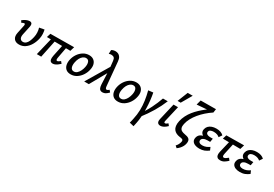

<svg xmlns="http://www.w3.org/2000/svg" viewBox="54 -1865 4655 3259"><g transform="rotate(30 2381.5 -236.0)"><path d="M205 11Q137 11 105 -32Q73 -75 88 -148L122 -310Q124 -321 123.5 -329.5Q123 -338 119 -342.5Q115 -347 106 -347Q96 -347 83.5 -342Q71 -337 59 -328L34 -364Q66 -392 103 -408.5Q140 -425 169 -425Q192 -425 204 -414.5Q216 -404 218.5 -385.5Q221 -367 216 -342L180 -174Q169 -119 186.5 -90Q204 -61 242 -61Q273 -61 297.5 -81.5Q322 -102 339 -139.5Q356 -177 367 -228Q378 -276 375 -323Q372 -370 360 -409L457 -427Q466 -390 468.5 -346.5Q471 -303 461 -254Q445 -180 409.5 -120Q374 -60 322.5 -24.5Q271 11 205 11Z M862 6Q841 6 825 -5Q809 -16 804.5 -43.5Q800 -71 809 -118L870 -410H944L891 -125Q889 -115 888.5 -102Q888 -89 892.5 -80Q897 -71 909 -71Q918 -71 932.5 -79Q947 -87 968 -104L998 -67Q975 -45 951.5 -28.5Q928 -12 906 -3Q884 6 862 6ZM552 0 651 -410H723L638 0ZM1017 -333 555 -337 579 -414 1042 -418Z M1218 11Q1162 11 1128 -16Q1094 -43 1082.5 -89Q1071 -135 1082 -192Q1095 -257 1131 -311Q1167 -365 1219.5 -397.5Q1272 -430 1333 -430Q1387 -430 1422 -404Q1457 -378 1470 -333Q1483 -288 1470 -228Q1457 -164 1421 -109.5Q1385 -55 1333 -22Q1281 11 1218 11ZM1241 -58Q1276 -58 1302.5 -81.5Q1329 -105 1347.5 -143Q1366 -181 1374 -222Q1386 -281 1371 -321Q1356 -361 1312 -361Q1281 -361 1253.5 -340.5Q1226 -320 1206.5 -283.5Q1187 -247 1178 -198Q1166 -135 1182.5 -96.5Q1199 -58 1241 -58Z M1837 6Q1817 6 1799.5 -3Q1782 -12 1772 -36Q1762 -60 1759 -106L1747 -390L1730 -547Q1726 -590 1707.5 -606.5Q1689 -623 1656 -624Q1644 -624 1630 -621.5Q1616 -619 1607 -614L1609 -689Q1619 -698 1640.5 -704.5Q1662 -711 1687 -711Q1714 -711 1740 -699.5Q1766 -688 1784.5 -659Q1803 -630 1807 -578L1849 -122Q1852 -90 1860 -79.5Q1868 -69 1878 -69Q1889 -69 1902 -76.5Q1915 -84 1925 -94L1955 -57Q1926 -27 1899 -10.5Q1872 6 1837 6ZM1480 0 1759 -467 1774 -361 1571 0Z M2143 11Q2087 11 2053 -16Q2019 -43 2007.5 -89Q1996 -135 2007 -192Q2020 -257 2056 -311Q2092 -365 2144.5 -397.5Q2197 -430 2258 -430Q2312 -430 2347 -404Q2382 -378 2395 -333Q2408 -288 2395 -228Q2382 -164 2346 -109.5Q2310 -55 2258 -22Q2206 11 2143 11ZM2166 -58Q2201 -58 2227.5 -81.5Q2254 -105 2272.5 -143Q2291 -181 2299 -222Q2311 -281 2296 -321Q2281 -361 2237 -361Q2206 -361 2178.5 -340.5Q2151 -320 2131.5 -283.5Q2112 -247 2103 -198Q2091 -135 2107.5 -96.5Q2124 -58 2166 -58Z M2603 44 2561 6Q2640 -99 2693 -205.5Q2746 -312 2783 -418H2877Q2830 -302 2761.5 -186.5Q2693 -71 2603 44ZM2585 239 2500 218Q2506 196 2511 175Q2516 154 2520 134Q2542 36 2544 -53Q2546 -142 2533.5 -230Q2521 -318 2496 -413L2590 -424Q2603 -361 2611.5 -283.5Q2620 -206 2622 -126Q2624 -46 2619 28Q2614 102 2602 159Q2597 183 2593 202Q2589 221 2585 239Z M2973 6Q2951 6 2934.5 -3.5Q2918 -13 2912 -33.5Q2906 -54 2913 -87L2990 -418H3078L3007 -111Q3003 -93 3005.5 -82Q3008 -71 3022 -71Q3033 -71 3045 -78Q3057 -85 3075 -100L3104 -63Q3070 -29 3037 -11.5Q3004 6 2973 6ZM3018 -507 3099 -711H3197L3079 -507Z M3405 197 3368 164Q3389 143 3403 117Q3417 91 3423 63Q3427 43 3422.5 32Q3418 21 3407 15.5Q3396 10 3382 8Q3368 6 3353 4Q3316 -1 3285 -16Q3254 -31 3233.5 -57.5Q3213 -84 3207 -125Q3201 -166 3213 -223Q3227 -284 3255 -339Q3283 -394 3321.5 -442Q3360 -490 3405.5 -532.5Q3451 -575 3498.5 -612Q3546 -649 3591 -680L3643 -640Q3581 -599 3525.5 -550Q3470 -501 3425.5 -447Q3381 -393 3350.5 -336Q3320 -279 3308 -222Q3297 -172 3307.5 -142Q3318 -112 3344 -98Q3370 -84 3407 -78Q3433 -74 3455.5 -67Q3478 -60 3493.5 -46.5Q3509 -33 3514 -10Q3519 13 3511 49Q3505 76 3491.5 101.5Q3478 127 3457 151Q3436 175 3405 197ZM3329 -615 3354 -709 3653 -711 3643 -640Z M3738 11Q3691 11 3654 -4Q3617 -19 3599.5 -49Q3582 -79 3594 -124Q3607 -178 3662.5 -202Q3718 -226 3797 -226L3793 -186Q3745 -186 3707.5 -202Q3670 -218 3652.5 -248.5Q3635 -279 3647 -321Q3655 -354 3679 -378.5Q3703 -403 3740.5 -416.5Q3778 -430 3827 -430Q3873 -430 3909 -417.5Q3945 -405 3969 -380L3928 -321Q3913 -337 3884 -348.5Q3855 -360 3815 -360Q3778 -360 3753.5 -348Q3729 -336 3724 -312Q3719 -292 3729 -278Q3739 -264 3759.5 -257Q3780 -250 3808 -250H3857L3845 -181H3797Q3747 -181 3717.5 -165.5Q3688 -150 3683 -126Q3677 -96 3697 -79Q3717 -62 3754 -62Q3797 -62 3830.5 -76Q3864 -90 3892 -110L3917 -52Q3877 -22 3836 -5.5Q3795 11 3738 11Z M4146 6Q4109 6 4091 -9Q4073 -24 4069 -46Q4065 -68 4067.5 -90Q4070 -112 4074 -126L4142 -410H4218L4158 -133Q4155 -120 4153.5 -103.5Q4152 -87 4157.5 -75.5Q4163 -64 4178 -64Q4194 -64 4214 -76.5Q4234 -89 4257 -108L4289 -67Q4256 -35 4222 -14.5Q4188 6 4146 6ZM4004 -337 4027 -414 4373 -418 4348 -333Z M4532 11Q4485 11 4448 -4Q4411 -19 4393.5 -49Q4376 -79 4388 -124Q4401 -178 4456.5 -202Q4512 -226 4591 -226L4587 -186Q4539 -186 4501.5 -202Q4464 -218 4446.5 -248.5Q4429 -279 4441 -321Q4449 -354 4473 -378.5Q4497 -403 4534.5 -416.5Q4572 -430 4621 -430Q4667 -430 4703 -417.5Q4739 -405 4763 -380L4722 -321Q4707 -337 4678 -348.5Q4649 -360 4609 -360Q4572 -360 4547.5 -348Q4523 -336 4518 -312Q4513 -292 4523 -278Q4533 -264 4553.5 -257Q4574 -250 4602 -250H4651L4639 -181H4591Q4541 -181 4511.5 -165.5Q4482 -150 4477 -126Q4471 -96 4491 -79Q4511 -62 4548 -62Q4591 -62 4624.5 -76Q4658 -90 4686 -110L4711 -52Q4671 -22 4630 -5.5Q4589 11 4532 11Z"/></g></svg>

Font: Ysabeau SemiBold
Style: Italic
Weight: 600
Italic angle: -12°
Designer: Christian Thalmann (Catharsis Fonts)
Version: Version 2.002